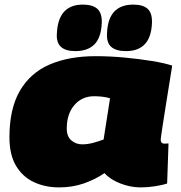

<svg xmlns="http://www.w3.org/2000/svg" viewBox="-20 -804 788 834"><path d="M591 10Q547 10 503 -7Q459 -24 434 -52Q393 -24 343.5 -7Q294 10 237 10Q176 10 127 -13Q78 -36 49.5 -84Q21 -132 21 -208Q21 -331 66 -409Q111 -487 195 -523.5Q279 -560 396 -560Q457 -560 521 -554Q585 -548 640 -539Q695 -530 728 -519Q712 -419 702 -357Q692 -295 687 -261.5Q682 -228 680 -214.5Q678 -201 678 -197Q678 -180 695 -180Q705 -180 712 -181L706 -7Q686 0 653.5 5Q621 10 591 10ZM430 -198 458 -377Q442 -382 424 -384Q406 -386 389 -386Q336 -386 303 -347.5Q270 -309 270 -246Q270 -211 290 -194Q310 -177 337 -177Q360 -177 384.5 -183.5Q409 -190 430 -198ZM527 -582Q484 -582 463 -600.5Q442 -619 445 -661Q450 -784 559 -784Q602 -784 622 -765Q642 -746 640 -703Q635 -582 527 -582ZM307 -582Q222 -582 227 -657Q232 -784 340 -784Q383 -784 403.5 -765Q424 -746 422 -703Q419 -640 390 -611Q361 -582 307 -582Z"/></svg>

Font: Georama Expanded Black
Style: Italic
Weight: 900
Width: 7
Italic angle: -9°
Designer: Jean-Baptiste Levee
Foundry: Production Type
Version: Version 1.000